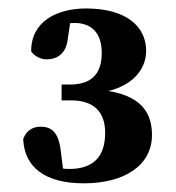

<svg xmlns="http://www.w3.org/2000/svg" viewBox="-20 -831 413 451"><path d="M124.7 -632.4V-595.2H147C199.7 -595.2 227 -568.8 227 -519.1C227 -461.1 197.6 -434.1 142.2 -434.1C125.7 -434.1 115.2 -437.1 99.2 -443.4L130.3 -416.4L122.6 -477.7C117.1 -521.9 100.2 -533.4 74.9 -533.4C58.8 -533.4 42.2 -525.9 34.5 -504.5C37.2 -439.5 84 -400.4 176.8 -400.4C273.6 -400.4 337 -443.2 337 -514C337 -577.6 299.1 -615.2 199.9 -621L201.9 -611.5C287.1 -620.2 323.3 -665.2 323.3 -711.6C323.3 -768.5 276.9 -811.1 182.3 -811.1C113.5 -811.1 52.8 -780.6 53.2 -710.4C60.9 -699.3 74.7 -691.6 90.1 -691.6C111.7 -691.6 133.5 -702.9 138.5 -734.7L147.1 -792.8L107.9 -769.1C127.8 -774.4 143.8 -777.1 154.6 -777.1C194.6 -777.1 219 -754.2 219 -706.5C219 -653.7 191.2 -632.4 143.5 -632.4H124.7Z"/></svg>

Font: Source Serif Variable
Style: Regular
Weight: 389
Designer: Frank Grießhammer
Foundry: Adobe Systems Incorporated
Version: Version 3.001;hotconv 1.0.111;makeotfexe 2.5.65597